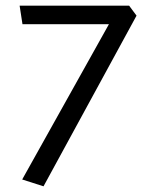

<svg xmlns="http://www.w3.org/2000/svg" viewBox="-20 -586 528 675"><path d="M58 45 363 -501H59L49 -566H434L460 -531L133 69Z"/></svg>

Font: Palanquin
Style: Regular
Weight: 400
Designer: Pria Ravichandran
Version: Version 1.0.4